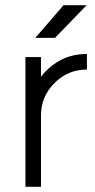

<svg xmlns="http://www.w3.org/2000/svg" viewBox="-20 -720 367 740"><path d="M116 -574H192L314 -700H225ZM78 -500V0H138V-275Q138 -348 190 -400Q242 -452 315 -452V-512Q258 -512 213 -488Q181 -471 154 -443Q150 -439 146 -434Q142 -429 138 -424V-500Z"/></svg>

Font: Unageo Variable
Style: Regular
Weight: 300
Designer: Richard Sepsi
Foundry: Richard Sepsi
Version: Version 2.200